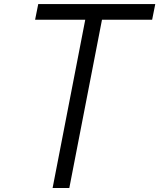

<svg xmlns="http://www.w3.org/2000/svg" viewBox="-20 -937 794 957"><path d="M753.9 -916.7 738.3 -838.5H488.3L325.5 0H242.2L404.9 -838.5H154.9L170.6 -916.7Z"/></svg>

Font: Monoid
Style: Italic
Weight: 400
Width: 4
Italic angle: -11°
Monospace: yes
Version: Version 0.61